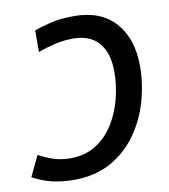

<svg xmlns="http://www.w3.org/2000/svg" viewBox="-87 -794 770 874"><g transform="rotate(-10 297.5 -357.0)"><path d="M313 -723.6Q437.5 -723.6 503.9 -648.9Q570.3 -574.2 570.3 -446.8Q570.3 -366.2 547.1 -285.2Q523.9 -204.1 476.3 -137.2Q428.7 -70.3 356.4 -29.8Q284.2 10.7 186.5 10.7Q127.4 10.7 82.5 -0.5Q37.6 -11.7 -4.9 -34.7L40.5 -129.9Q71.8 -112.8 106.9 -100.8Q142.1 -88.9 186.5 -88.9Q254.4 -88.9 304.2 -120.4Q354 -151.9 386.5 -203.9Q418.9 -255.9 434.8 -318.1Q450.7 -380.4 450.7 -441.9Q450.7 -529.3 410.2 -576.4Q369.6 -623.5 291 -623.5Q249.5 -623.5 208.7 -614.3Q168 -605 128.4 -590.3V-689.9Q162.6 -702.6 207.8 -713.1Q252.9 -723.6 313 -723.6Z"/></g></svg>

Font: Open Sans SemiBold
Style: Italic
Weight: 600
Italic angle: -12°
Designer: Monotype Design Team
Foundry: Monotype Imaging Inc.
Version: Version 3.003; ttfautohint (v1.8.4)